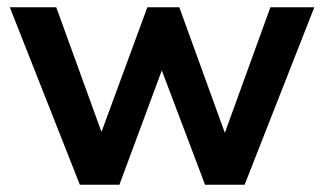

<svg xmlns="http://www.w3.org/2000/svg" viewBox="-20 -509 893 529"><path d="M200 0 7 -489H135L271 -114H248L386 -489H474L610 -114H589L725 -489H846L654 0H545L397 -391H454L309 0Z"/></svg>

Font: Nunito Sans 12pt ExtraLight 12pt
Style: Bold
Weight: 700
Version: Version 3.101;gftools[0.9.27]